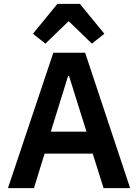

<svg xmlns="http://www.w3.org/2000/svg" viewBox="-20 -970 712 990"><path d="M514 0 458 -178H210L155 0H21L255 -698H419L651 0ZM336 -578H331L242 -291H426ZM392 -950 518 -796 454 -745 334 -861 214 -745 150 -796 276 -950Z"/></svg>

Font: IBM Plex Sans Thai Looped SemiBold
Style: Regular
Weight: 600
Designer: Mike Abbink, Paul van der Laan, Pieter van Rosmalen, Ben Mitchell, Mark Frömberg
Foundry: Bold Monday
Version: Version 1.1